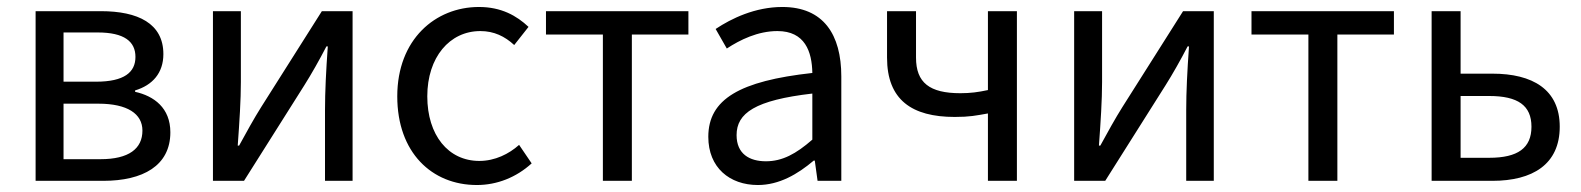

<svg xmlns="http://www.w3.org/2000/svg" viewBox="-20 -518 4530 550"><path d="M82 0H276C389 0 468 -43 468 -139C468 -209 421 -243 367 -255V-259C417 -274 448 -309 448 -363C448 -451 375 -486 269 -486H82ZM162 -284V-425H260C336 -425 368 -399 368 -355C368 -311 336 -284 255 -284ZM162 -62V-221H262C345 -221 388 -192 388 -144C388 -92 349 -62 268 -62Z M590 0H679L852 -274C871 -304 896 -348 915 -385H919C914 -315 911 -255 911 -203V0H990V-486H902L728 -211C709 -181 684 -136 665 -101H661C666 -170 670 -231 670 -283V-486H590Z M1346 12C1404 12 1459 -10 1503 -50L1467 -103C1438 -77 1398 -57 1353 -57C1264 -57 1204 -131 1204 -242C1204 -354 1268 -429 1356 -429C1395 -429 1426 -414 1453 -389L1494 -441C1460 -473 1416 -498 1352 -498C1227 -498 1118 -405 1118 -242C1118 -81 1217 12 1346 12Z M1707 0H1790V-419H1952V-486H1544V-419H1707Z M2151 12C2212 12 2265 -19 2311 -58H2314L2322 0H2390V-299C2390 -419 2339 -498 2221 -498C2143 -498 2075 -465 2030 -435L2062 -379C2100 -404 2151 -429 2207 -429C2286 -429 2306 -370 2307 -309C2099 -286 2009 -234 2009 -126C2009 -38 2070 12 2151 12ZM2174 -56C2127 -56 2090 -77 2090 -131C2090 -194 2143 -231 2307 -250V-118C2260 -77 2221 -56 2174 -56Z M2810 0H2893V-486H2810V-260C2782 -254 2760 -251 2731 -251C2643 -251 2604 -281 2604 -353V-486H2521V-353C2521 -232 2592 -183 2715 -183C2758 -183 2776 -187 2810 -193Z M3057 0H3146L3319 -274C3338 -304 3363 -348 3382 -385H3386C3381 -315 3378 -255 3378 -203V0H3457V-486H3369L3195 -211C3176 -181 3151 -136 3132 -101H3128C3133 -170 3137 -231 3137 -283V-486H3057Z M3728 0H3811V-419H3973V-486H3565V-419H3728Z M4081 0H4255C4370 0 4448 -47 4448 -155C4448 -262 4370 -307 4255 -307H4164V-486H4081ZM4164 -66V-243H4246C4328 -243 4367 -216 4367 -155C4367 -94 4328 -66 4246 -66Z"/></svg>

Font: DAIFUKU Sans
Style: Regular
Weight: 400
Designer: Original font ‘Source Han Sans JP’ : Paul D. Hunt
Foundry: Daifuku
Version: Version 1.000